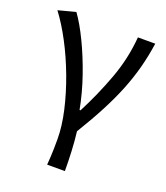

<svg xmlns="http://www.w3.org/2000/svg" viewBox="-139 -652 818 947"><g transform="rotate(20 270.0 -178.5)"><path d="M220 200Q222 175 223 156Q224 137 224.5 116Q225 95 225 65Q225 -3 206.5 -84Q188 -165 157 -248Q126 -331 87 -405Q48 -479 7 -533L98 -557Q132 -510 167.5 -436.5Q203 -363 232.5 -278Q262 -193 278 -108H283Q336 -210 376.5 -319.5Q417 -429 426 -543H517Q507 -474 490.5 -412Q474 -350 449 -287.5Q424 -225 388 -156Q352 -87 302 -5Q308 44 310.5 98.5Q313 153 313 200Z"/></g></svg>

Font: Chocolate Classical Sans
Style: Regular
Weight: 400
Designer: 田海東、宇文滿月
Foundry: Moonlit Owen
Version: Version 1.001